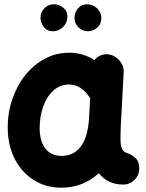

<svg xmlns="http://www.w3.org/2000/svg" viewBox="-20 -809 679 896"><path d="M555.2 52.2Q517.6 52.2 489.3 38.3Q460.9 24.4 441.4 -1Q367.2 66.9 266.1 66.9Q193.4 66.9 137 31Q80.6 -4.9 48.6 -67.6Q16.6 -130.4 16.1 -210.9Q15.6 -281.7 37.1 -345.2Q58.6 -408.7 97.7 -457.8Q136.7 -506.8 189.2 -534.9Q241.7 -563 303.2 -563Q367.2 -563 420.9 -528.3Q431.6 -543 449.2 -550.3Q466.8 -557.6 486.8 -555.2Q517.1 -550.8 538.1 -525.9Q559.1 -501 557.1 -471.7L544.9 -243.2Q544.4 -235.8 543.9 -228.5Q543 -207.5 542.5 -181.9Q542 -156.2 543 -143.6Q543.9 -125.5 550.8 -111.8Q557.6 -98.1 579.6 -92.3Q597.2 -85.9 613.5 -70.3Q629.9 -54.7 629.9 -22Q629.9 8.3 607.9 30.3Q585.9 52.2 555.2 52.2ZM268.1 -81.5Q322.3 -81.5 355.2 -123Q388.2 -164.6 395 -248.5Q395 -254.9 395.5 -260.3Q395.5 -263.2 396 -266.1L400.9 -350.6Q381.8 -380.9 357.2 -397.7Q332.5 -414.6 301.8 -414.6Q260.3 -414.6 229.2 -386.5Q198.2 -358.4 181.6 -311.8Q165 -265.1 165 -209Q166 -147.9 192.6 -114.7Q219.2 -81.5 268.1 -81.5ZM453.1 -724.1Q453.1 -696.8 433.6 -679.9Q414.1 -663.1 390.1 -663.1Q363.3 -663.1 345.5 -682.1Q327.6 -701.2 327.6 -723.6Q327.6 -750.5 344 -769.8Q360.4 -789.1 385.7 -789.1Q413.6 -789.1 433.3 -770Q453.1 -751 453.1 -724.1ZM294.4 -731.9Q294.4 -703.1 274.4 -683.1Q254.4 -663.1 225.6 -663.1Q199.2 -663.1 184.1 -683.6Q168.9 -704.1 168.9 -726.1Q168.9 -752 187.3 -770.5Q205.6 -789.1 231.4 -789.1Q254.4 -789.1 274.4 -773.7Q294.4 -758.3 294.4 -731.9Z"/></svg>

Font: Mikhak ExtraBold
Style: Regular
Weight: 800
Designer: Amin Abedi
Version: Version 3.3